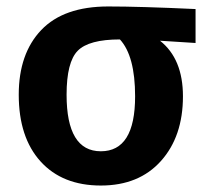

<svg xmlns="http://www.w3.org/2000/svg" viewBox="-20 -558 639 594"><path d="M398 -260Q398 -385 351 -436Q255 -436 220.5 -401Q186 -366 186 -265Q186 -90 292 -90Q398 -90 398 -260ZM585 -425 475 -432Q546 -376 546 -260Q546 -136 478 -60Q410 16 292 16Q173 16 105.5 -58.5Q38 -133 38 -265Q38 -392 107.5 -465Q177 -538 315 -538Q413 -538 585 -530Z"/></svg>

Font: FiraSans
Style: Regular
Weight: 600
Designer: Carrois Corporate & Edenspiekermann AG
Foundry: Carrois Corporate GbR & Edenspiekermann AG
Version: Version 3.106;PS 003.106;hotconv 1.0.70;makeotf.lib2.5.58329